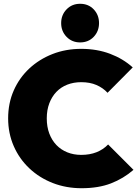

<svg xmlns="http://www.w3.org/2000/svg" viewBox="-20 -982 735 1014"><path d="M411 12Q329 12 258.5 -15.5Q188 -43 135 -93Q82 -143 52.5 -210.5Q23 -278 23 -357Q23 -437 52.5 -504Q82 -571 134.5 -620Q187 -669 257 -696.5Q327 -724 409 -724Q492 -724 561 -698Q630 -672 681 -626L548 -492Q524 -518 489.5 -533Q455 -548 409 -548Q369 -548 335.5 -535Q302 -522 278 -497Q254 -472 240.5 -436.5Q227 -401 227 -357Q227 -312 240.5 -276.5Q254 -241 278 -216Q302 -191 335.5 -177.5Q369 -164 409 -164Q454 -164 489.5 -178Q525 -192 551 -219L685 -85Q632 -39 566 -13.5Q500 12 411 12ZM403 -758Q360 -758 331.5 -787.5Q303 -817 303 -860Q303 -903 331.5 -932.5Q360 -962 403 -962Q447 -962 475 -932.5Q503 -903 503 -860Q503 -817 475 -787.5Q447 -758 403 -758Z"/></svg>

Font: Outfit Thin Black
Style: Regular
Weight: 900
Version: Version 1.100;gftools[0.9.27]